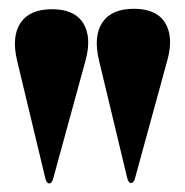

<svg xmlns="http://www.w3.org/2000/svg" viewBox="-20 -832 432 448"><path d="M286 -405Q280 -405 277 -416L211 -691Q197.5 -748 219 -779.8Q240.5 -811.5 292.5 -811.5Q345 -811.5 365.2 -778.8Q385.5 -746 370.5 -691.5L295 -416Q292 -405 286 -405ZM95 -404Q89 -404 86 -415L20 -690Q6.5 -747 28 -778.8Q49.5 -810.5 101.5 -810.5Q154 -810.5 174.2 -777.8Q194.5 -745 179.5 -690.5L104 -415Q101 -404 95 -404Z"/></svg>

Font: Fraunces 144pt S000 Black
Style: Regular
Weight: 900
Version: Version 1.000; ttfautohint (v1.8.3)